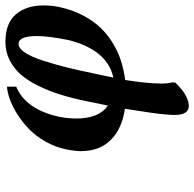

<svg xmlns="http://www.w3.org/2000/svg" viewBox="-24 -456 721 713"><g transform="rotate(-90 336.5 -99.5)"><path d="M371.1 -434.1V-399.9Q285.6 -363.8 258.8 -237.8Q252.9 -205.1 252.9 -176.8Q252.9 -92.8 300.8 -59.1Q302.2 -66.9 305.9 -83.3Q309.6 -99.6 311 -106.9L316.9 -137.2Q327.6 -189.5 340.6 -231.9Q353.5 -274.4 372.6 -314.2Q391.6 -354 414.6 -380.9Q437.5 -407.7 468.8 -423.8Q500 -439.9 537.1 -439.9Q606.9 -439.9 639.9 -400.9Q672.9 -361.8 672.9 -298.8Q672.9 -265.1 666 -235.8Q655.3 -188.5 634.8 -150.1Q614.3 -111.8 588.6 -85.4Q563 -59.1 530.8 -39.8Q498.5 -20.5 465.6 -10.3Q432.6 0 396 4.9Q382.8 85.9 382.8 140.1Q382.8 163.6 387.2 181.2L386.2 190.9Q384.3 192.9 381.1 196.3Q377.9 199.7 367.9 208.5Q357.9 217.3 348.1 223.9Q338.4 230.5 325 235.8Q311.5 241.2 299.8 241.2Q266.1 241.2 266.1 188Q266.1 176.3 268.1 151.9Q271.5 113.3 289.1 3.9Q215.3 -6.8 173.6 -48.3Q131.8 -89.8 131.8 -159.2Q131.8 -181.2 138.2 -213.9Q146.5 -254.4 167 -290.5Q187.5 -326.7 213.1 -351.6Q238.8 -376.5 267.8 -395Q296.9 -413.6 323.2 -423.1Q349.6 -432.6 371.1 -434.1ZM421.9 -119.1Q419.9 -109.4 416 -91.8Q410.2 -66.9 404.8 -39.1Q433.1 -44.9 457 -61Q481 -77.1 497.6 -100.1Q514.2 -123 525.4 -148.9Q536.6 -174.8 543.9 -204.1Q559.1 -279.8 559.1 -323.2Q559.1 -391.1 529.8 -391.1Q513.7 -391.1 497.8 -367.4Q481.9 -343.8 468 -300.5Q454.1 -257.3 443.6 -215.8Q433.1 -174.3 421.9 -119.1Z"/></g></svg>

Font: Linear Smooth
Style: Bold Italic
Weight: 700
Designer: Philipp H. Poll, Flanker
Foundry: Philipp H. Poll, reworked by Flanker
Version: Version 1.061 | FøM Fix